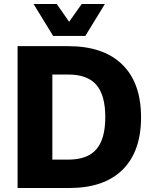

<svg xmlns="http://www.w3.org/2000/svg" viewBox="-20 -941 764 961"><path d="M68 0V-710H321Q498 -710 592 -618Q686 -526 686 -354Q686 -183 593.5 -91.5Q501 0 327 0ZM242 -142H321Q418 -142 462.5 -194Q507 -246 507 -355Q507 -464 462.5 -516Q418 -568 321 -568H242ZM148 -921H264L326 -832L389 -921H505L407 -761H246Z"/></svg>

Font: Geist ExtBd
Style: Regular
Weight: 400
Designer: Basement.studio, Andrés Briganti, Mateo Zaragoza
Foundry: Basement.studio, Vercel, Andrés Briganti, Guido Ferreyra, Mateo Zaragoza
Version: Version 1.401